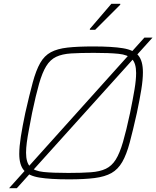

<svg xmlns="http://www.w3.org/2000/svg" viewBox="-20 -942 828 1017"><path d="M28 55 745 -743H788L69 55ZM345 8Q246 8 188.5 -1.5Q131 -11 106.5 -40Q82 -69 82 -127Q82 -165 90.5 -219Q99 -273 114 -344Q136 -441 153.5 -505.5Q171 -570 193 -608.5Q215 -647 249.5 -665.5Q284 -684 338 -690Q392 -696 474 -696Q574 -696 631.5 -686.5Q689 -677 713 -648Q737 -619 737 -559Q737 -520 728.5 -467.5Q720 -415 705 -344Q684 -250 667 -186.5Q650 -123 627.5 -84Q605 -45 570.5 -25.5Q536 -6 481.5 1Q427 8 345 8ZM342 -26Q413 -26 461 -29.5Q509 -33 540.5 -48Q572 -63 593 -96.5Q614 -130 631.5 -190Q649 -250 669 -344Q684 -417 692.5 -468Q701 -519 701 -555Q701 -607 679 -629.5Q657 -652 608 -657Q559 -662 477 -662Q405 -662 357 -659Q309 -656 277.5 -641Q246 -626 225 -592Q204 -558 187 -498.5Q170 -439 150 -344Q141 -296 133.5 -257Q126 -218 122 -187.5Q118 -157 118 -133Q118 -81 140 -58.5Q162 -36 211 -31Q260 -26 342 -26ZM456 -784V-789L570 -922H617V-917L484 -784Z"/></svg>

Font: Saira SemiExpanded Thin
Style: Italic
Weight: 250
Width: 6
Italic angle: -12°
Designer: Hector Gatti with collaboration of the Omnibus-Type team
Foundry: Omnibus-Type
Version: Version 1.101